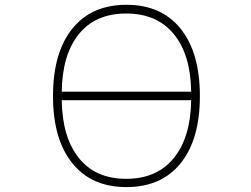

<svg xmlns="http://www.w3.org/2000/svg" viewBox="-20 -762 1040 794"><path d="M235.4 -382.8H770.5Q768.6 -536.1 698.7 -621.1Q628.9 -706.1 502 -706.1Q375 -706.1 306.2 -621.1Q237.3 -536.1 235.4 -382.8ZM235.4 -347.7Q237.3 -194.3 306.2 -108.4Q375 -22.5 502 -22.5Q628.9 -22.5 698.7 -108.4Q768.6 -194.3 770.5 -347.7ZM279.3 -86.9Q199.2 -185.5 199.2 -364.7Q199.2 -543.9 278.8 -643.1Q358.4 -742.2 502.9 -742.2Q647.5 -742.2 727.1 -643.1Q806.6 -543.9 806.6 -364.7Q806.6 -185.5 727.1 -86.9Q647.5 11.7 502.9 11.7Q358.4 11.7 279.3 -86.9Z"/></svg>

Font: Gen Shin Gothic Monospace ExtraLight
Style: Regular
Weight: 200
Designer: [Source Han Sans]
Ryoko NISHIZUKA  (kana & ideographs); Paul D. Hunt (Latin, Greek & Cyrillic); Wenlong ZHANG  (bopomofo
Version: Version 1.002.20150607